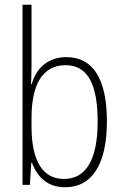

<svg xmlns="http://www.w3.org/2000/svg" viewBox="-20 -846 519 810"><path d="M113 -572V-826H75V-66H106L112 -159H115C138 -98 182 -56 254 -56C371 -56 431 -157 431 -334C431 -512 373 -605 260 -605C184 -605 132 -559 114 -491H111C112 -514 113 -546 113 -572ZM257 -571C350 -571 392 -490 392 -334C392 -171 342 -91 250 -91C163 -91 113 -162 113 -313V-349C113 -484 156 -571 257 -571Z"/></svg>

Font: Noto Sans Malayalam UI Condensed ExtraLight
Style: Regular
Weight: 200
Width: 3
Designer: Jelle Bosma - Monotype Design Team
Foundry: Monotype Imaging Inc.
Version: Version 2.104